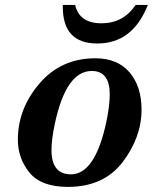

<svg xmlns="http://www.w3.org/2000/svg" viewBox="-20 -731 631 761"><path d="M249 9.8Q143.1 9.8 96.9 -46.9Q50.8 -103.5 50.8 -177.2Q50.8 -300.3 136.5 -400.1Q222.2 -500 357.4 -500Q445.8 -500 493.4 -444.3Q541 -388.7 541 -296.4Q541 -187 466.1 -88.6Q391.1 9.8 249 9.8ZM261.2 -40Q356.9 -40 401.4 -247.6Q415 -312.5 415 -356.4Q415 -449.7 343.8 -449.7Q241.7 -449.7 197.3 -240.2Q184.1 -178.7 184.1 -136.2Q184.1 -40 261.2 -40ZM365.7 -558.6Q229 -558.6 229 -703.1V-711.4H277.8Q294.4 -638.7 382.3 -638.7Q469.2 -638.7 517.1 -711.4H565.9Q505.9 -558.6 365.7 -558.6Z"/></svg>

Font: Munson
Style: Bold Italic
Weight: 700
Italic angle: -12°
Designer: Paul James MIller
Foundry: High-Logic / Made with FontCreator
Version: Version 2.10;May 5, 2019;FontCreator 11.5.0.2430 64-bit